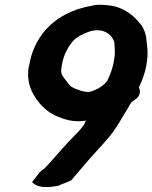

<svg xmlns="http://www.w3.org/2000/svg" viewBox="-20 -763 633 798"><path d="M99 -484C93 -442 100 -410 113 -382C135 -338 171 -297 221 -278C246 -267 274 -259 308 -259C320 -259 327 -260 337 -262C335 -257 333 -252 330 -246C313 -221 293 -203 268 -177C229 -136 200 -99 164 -62C154 -56 144 -47 138 -38L113 -6L123 2C148 21 194 14 222 9C239 1 255 -3 274 -13L277 -14L279 -17C307 -49 328 -75 356 -107C385 -139 413 -169 441 -203C467 -236 487 -274 508 -308C512 -313 515 -319 518 -325C521 -329 523 -333 526 -338C531 -342 537 -346 541 -349C562 -361 566 -385 557 -399C571 -428 582 -459 588 -489V-490C590 -502 592 -517 593 -530V-554C592 -565 591 -579 589 -594C587 -622 579 -641 567 -660H566C539 -696 497 -732 438 -740C414 -743 386 -746 361 -739C240 -718 144 -648 109 -527C105 -512 103 -500 100 -485ZM234 -469C239 -525 257 -561 284 -593C297 -608 329 -625 352 -632C406 -649 444 -622 454 -590L455 -589V-588C456 -584 458 -546 457 -534L454 -514C450 -484 438 -451 425 -426C413 -410 394 -397 377 -390C365 -385 357 -381 348 -381C337 -381 325 -383 316 -386C300 -391 289 -395 276 -403C267 -411 257 -424 250 -434C240 -448 235 -452 234 -469Z"/></svg>

Font: Hussar Pisanka
Style: BdKur
Weight: 700
Designer: Robert Jablonski
Foundry: Cannot Into Space Fonts
Version: Version 1.070